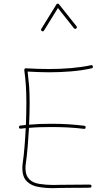

<svg xmlns="http://www.w3.org/2000/svg" viewBox="-20 -1022 596 1031"><path d="M82 -338.4C82.5 -333.5 85.4 -331.1 89.8 -331.1H91.3C100.6 -332 109.4 -333 118.2 -334C114.7 -267.1 109.9 -200.2 102.1 -147C100.6 -138.2 100.1 -128.9 100.1 -119.6C100.1 -86.9 108.4 -62.5 125 -47.4C141.1 -31.7 162.1 -22 187.5 -18.1C212.4 -13.7 238.3 -11.7 265.1 -11.7C277.3 -11.7 316.9 -13.7 387.2 -13.7H425.8C438 -13.7 450.2 -13.7 462.4 -14.2C468.3 -14.2 471.2 -17.1 471.2 -22.5C471.2 -27.8 468.3 -30.8 462.4 -30.8C450.2 -30.3 425.3 -30.3 387.2 -30.3C313.5 -30.3 277.3 -28.8 266.1 -28.8C240.2 -28.8 216.3 -30.8 193.4 -34.2C147.9 -41 116.7 -64.5 116.7 -119.6C116.7 -127.9 117.2 -136.2 118.7 -144C126.5 -198.7 131.8 -267.1 135.7 -335.4C175.3 -338.9 213.9 -339.8 256.3 -339.8C315.4 -339.8 373.5 -337.4 430.7 -330.1H432.1C436.5 -330.1 439.5 -332.5 439.9 -337.4V-338.9C439.9 -343.3 437.5 -346.2 432.6 -346.7C374.5 -354 316.4 -357.4 256.3 -357.4C214.8 -357.4 174.8 -356 136.2 -352.5C138.2 -393.6 139.2 -432.1 139.2 -468.8C139.2 -502.4 138.2 -531.7 136.7 -556.2C134.8 -580.1 131.8 -607.4 128.4 -637.7C166 -635.7 205.1 -633.8 242.7 -633.8C281.2 -633.8 321.3 -635.3 361.8 -638.7C402.3 -642.1 439 -647.5 472.2 -655.3C476.6 -656.2 479 -658.7 479 -662.6C479 -663.6 479 -664.6 478.5 -665.5C477.5 -669.9 475.1 -672.4 471.2 -672.4C470.2 -672.4 469.2 -672.4 468.3 -671.9C436 -664.6 399.9 -659.7 360.4 -656.2C320.3 -652.8 281.2 -651.4 242.7 -651.4C201.7 -651.4 160.2 -652.8 119.1 -655.3H118.2C112.3 -655.3 110.4 -649.4 110.4 -647V-646C114.7 -613.3 117.7 -584.5 119.1 -559.6C120.6 -534.2 121.6 -503.9 121.6 -468.8C121.6 -431.2 120.6 -391.6 119.1 -351.1C109.4 -350.1 99.6 -349.1 89.4 -347.7C84.5 -347.2 82 -344.2 82 -339.8V-338.4ZM204.6 -855C206.5 -854 208 -853.5 209.5 -853.5C211.9 -853.5 214.4 -855 216.3 -857.9L291 -979L377 -870.6C379.4 -868.2 381.3 -866.7 383.8 -866.7C385.3 -866.7 387.2 -867.7 389.2 -869.1C391.6 -871.6 393.1 -873.5 393.1 -876C393.1 -877.4 392.1 -879.4 390.6 -881.3L296.9 -999C294.4 -1002.9 289.6 -1002.4 289.1 -1002.4C286.6 -1002.4 284.2 -1001 282.7 -998L201.7 -866.7C200.7 -864.7 200.2 -863.3 200.2 -861.8C200.2 -859.4 201.7 -856.9 204.6 -855Z"/></svg>

Font: Mikhak Thin
Style: Regular
Weight: 100
Designer: Amin Abedi
Version: Version 3.2